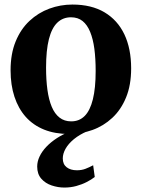

<svg xmlns="http://www.w3.org/2000/svg" viewBox="-20 -578 622 844"><path d="M26.5 -269Q26.5 -341.5 48.8 -395.8Q71 -450 109.5 -486Q148 -522 196.8 -540Q245.5 -558 298.5 -558Q382 -558 439.5 -523.8Q497 -489.5 526.8 -426.8Q556.5 -364 556.5 -277.5Q556.5 -204 534.2 -149.8Q512 -95.5 473.5 -59.8Q435 -24 386 -6.5Q337 11 284 11Q222 11 174 -8.2Q126 -27.5 93.2 -64.2Q60.5 -101 43.5 -152.8Q26.5 -204.5 26.5 -269ZM293 -44.5Q328.5 -44.5 352.2 -68.2Q376 -92 388.2 -141.2Q400.5 -190.5 400.5 -266Q400.5 -320 394.8 -363.5Q389 -407 376.2 -438Q363.5 -469 343 -485.5Q322.5 -502 292 -502Q256.5 -502 232 -478.5Q207.5 -455 195 -406Q182.5 -357 182.5 -280.5Q182.5 -226.5 188.5 -183Q194.5 -139.5 207.5 -108.5Q220.5 -77.5 241.8 -61Q263 -44.5 293 -44.5ZM263 246.5Q235 246.5 207.2 237.2Q179.5 228 161.5 207.5Q143.5 187 143.5 154Q143.5 132 154 109.8Q164.5 87.5 184 67Q203.5 46.5 230.5 29Q257.5 11.5 290 -1L319.5 -5L363.5 -1Q328.5 14 304.5 34Q280.5 54 268.2 75.8Q256 97.5 256 118.5Q256 144 273 157.2Q290 170.5 318 170.5Q339 170.5 355.8 164Q372.5 157.5 389.5 148.5L396.5 200Q382 211.5 361 222.2Q340 233 315 239.8Q290 246.5 263 246.5Z"/></svg>

Font: Merriweather 48pt
Style: Bold
Weight: 700
Version: Version 2.100